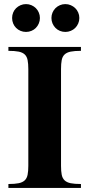

<svg xmlns="http://www.w3.org/2000/svg" viewBox="-20 -917 436 937"><path d="M367.2 -829.1Q367.2 -814.9 361.8 -802.5Q356.4 -790 347.2 -780.8Q337.9 -771.5 325.4 -766.4Q313 -761.2 298.8 -761.2Q284.7 -761.2 272.2 -766.4Q259.8 -771.5 250.7 -780.8Q241.7 -790 236.3 -802.5Q231 -814.9 231 -829.1Q231 -843.3 236.3 -855.7Q241.7 -868.2 250.7 -877.2Q259.8 -886.2 272.2 -891.6Q284.7 -897 298.8 -897Q313 -897 325.4 -891.6Q337.9 -886.2 347.2 -877.2Q356.4 -868.2 361.8 -855.7Q367.2 -843.3 367.2 -829.1ZM174.8 -829.1Q174.8 -814.9 169.4 -802.5Q164.1 -790 155 -780.8Q146 -771.5 133.5 -766.4Q121.1 -761.2 106.9 -761.2Q92.8 -761.2 80.3 -766.4Q67.9 -771.5 58.6 -780.8Q49.3 -790 44.2 -802.5Q39.1 -814.9 39.1 -829.1Q39.1 -843.3 44.2 -855.7Q49.3 -868.2 58.6 -877.2Q67.9 -886.2 80.3 -891.6Q92.8 -897 106.9 -897Q121.1 -897 133.5 -891.6Q146 -886.2 155 -877.2Q164.1 -868.2 169.4 -855.7Q174.8 -843.3 174.8 -829.1ZM21 0V-19Q52.2 -19 71.3 -22.9Q90.3 -26.9 100.8 -36.9Q111.3 -46.9 114.7 -64.2Q118.2 -81.5 118.2 -107.9V-580.1Q118.2 -606.4 114.7 -623.8Q111.3 -641.1 100.8 -651.1Q90.3 -661.1 71.3 -665Q52.2 -668.9 21 -668.9V-688H375V-668.9Q343.8 -668.9 324.7 -665Q305.7 -661.1 295.2 -651.1Q284.7 -641.1 281.2 -623.8Q277.8 -606.4 277.8 -580.1V-107.9Q277.8 -81.5 281.2 -64.2Q284.7 -46.9 295.2 -36.9Q305.7 -26.9 324.7 -22.9Q343.8 -19 375 -19V0Z"/></svg>

Font: Tai Heritage Pro
Style: Bold
Weight: 700
Designer: Faah Baccam, Walt Agee, Victor Gaultney, Annie Olsen, Eric Hays
Foundry: SIL International
Version: Version 2.600